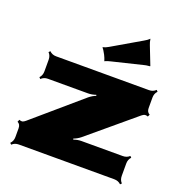

<svg xmlns="http://www.w3.org/2000/svg" viewBox="-169 -1134 1256 1306"><g transform="rotate(20 459.0 -481.5)"><path d="M721.2 -799.8 496.1 -745.1Q470.7 -738.8 463.1 -734.9Q455.6 -731 455.1 -731Q448.2 -753.4 438.5 -772.2Q428.7 -791 422.6 -800Q416.5 -809.1 413.6 -812.3Q410.6 -815.4 410.6 -816.2Q410.6 -816.9 414.1 -817.9Q429.7 -820.8 451.2 -833.5L660.6 -955.6Q683.1 -968.8 689.9 -975.6Q696.8 -982.4 697.3 -982.4Q697.8 -982.4 698.2 -978.5Q700.7 -959.5 709 -939L745.6 -845.2Q760.3 -809.1 760.3 -807.4Q760.3 -805.7 756.8 -804.9Q753.4 -804.2 742.7 -803.5Q731.9 -802.7 721.2 -799.8ZM847.2 -535.2Q847.2 -505.9 869.1 -495.1L861.8 -479Q847.7 -484.4 838.6 -482.4Q829.6 -480.5 816.9 -470.2L486.3 -192.9Q463.9 -174.8 436.5 -164.6L439 -157.7Q466.8 -168 495.6 -168H793Q823.2 -168 841.8 -186.5L851.6 -176.8Q833 -158.2 833 -128.4V-39.6Q833 -9.3 851.6 9.3L841.8 19Q822.8 0 793 0H102.5Q72.8 0 53.7 19L43.5 9.3Q63 -10.3 63 -39.6V-103Q63 -132.3 41 -142.6L48.3 -159.2Q62 -153.3 71.3 -155.5Q80.6 -157.7 92.8 -168L434.6 -461.9Q458 -481.4 484.4 -491.2L481.9 -498Q454.1 -487.8 424.8 -487.8H135.3Q106.4 -487.8 86.9 -468.3L77.1 -478.5Q95.7 -497.1 95.7 -527.3V-610.8Q95.7 -641.1 77.1 -659.7L86.9 -669.9Q106.4 -650.4 135.3 -650.4H807.6Q836.9 -650.4 856.4 -669.9L866.2 -659.7Q847.2 -640.6 847.2 -610.8Z"/></g></svg>

Font: Nosifer Caps
Style: Regular
Weight: 800
Version: Version 001.002